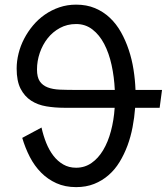

<svg xmlns="http://www.w3.org/2000/svg" viewBox="-20 -778 701 807"><path d="M154.5 -242Q162 -208 174.2 -177.5Q186.5 -147 204.2 -123.8Q222 -100.5 245.8 -86.8Q269.5 -73 300 -73Q336 -73 364.5 -92.8Q393 -112.5 413.5 -146.8Q434 -181 446.2 -226.8Q458.5 -272.5 462 -325H250Q211 -325 174.8 -331Q138.5 -337 110.8 -355Q83 -373 66.5 -405.2Q50 -437.5 50 -490Q50 -521 58 -553.2Q66 -585.5 81.5 -615.2Q97 -645 118.8 -671Q140.5 -697 168.5 -716.5Q196.5 -736 229.5 -747.2Q262.5 -758.5 300 -758.5Q344 -758.5 379.2 -743.8Q414.5 -729 441.8 -703.2Q469 -677.5 488.5 -642.8Q508 -608 521.2 -568.2Q534.5 -528.5 541.2 -485.5Q548 -442.5 549.5 -400H661L651 -325H548Q545 -284 537.2 -243.5Q529.5 -203 515.8 -166Q502 -129 482.5 -97Q463 -65 436.2 -41.8Q409.5 -18.5 375.8 -5Q342 8.5 300 8.5Q253.5 8.5 217 -8Q180.5 -24.5 152.8 -52.5Q125 -80.5 105.5 -118.2Q86 -156 73.5 -198.5ZM300 -677Q262.5 -677 232 -660.5Q201.5 -644 180.2 -617Q159 -590 147.2 -555.8Q135.5 -521.5 135.5 -486Q135.5 -453.5 147.2 -436.2Q159 -419 180.2 -410.8Q201.5 -402.5 232 -401.2Q262.5 -400 300 -400H462.5Q460 -454.5 449 -504.8Q438 -555 418 -593.2Q398 -631.5 368.5 -654.2Q339 -677 300 -677Z"/></svg>

Font: B612
Style: Regular
Weight: 400
Designer: Nicolas Chauveau, Thomas Paillot, Jonathan Favre-Lamarine, Jean-Luc Vinot
Foundry: AIRBUS
Version: Version 1.008